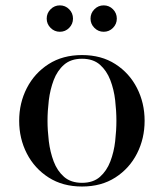

<svg xmlns="http://www.w3.org/2000/svg" viewBox="-20 -671 598 701"><path d="M310.5 -603Q310.5 -623 324.7 -637.2Q338.9 -651.4 358.5 -651.4Q378.5 -651.4 392.5 -637.2Q406.5 -623 406.5 -603Q406.5 -583.4 392.5 -569.2Q378.5 -555 358.5 -555Q338.9 -555 324.7 -569.2Q310.5 -583.4 310.5 -603ZM150.5 -603Q150.5 -623 164.7 -637.2Q178.9 -651.4 198.5 -651.4Q218.5 -651.4 232.5 -637.2Q246.5 -623 246.5 -603Q246.5 -583.4 232.5 -569.2Q218.5 -555 198.5 -555Q178.9 -555 164.7 -569.2Q150.5 -583.4 150.5 -603ZM50 -230Q50 -295 78 -349.5Q106 -404 157.5 -437Q209 -470 279.5 -470Q350 -470 401.2 -437Q452.5 -404 480.2 -349.5Q508 -295 508 -230Q508 -165 480.2 -110.5Q452.5 -56 401.2 -23Q350 10 279.5 10Q209 10 157.5 -23Q106 -56 78 -110.5Q50 -165 50 -230ZM153.5 -230Q153.5 -195 158.2 -155.5Q163 -116 176 -81.5Q189 -47 214 -25.2Q239 -3.5 279.5 -3.5Q320 -3.5 344.8 -25.2Q369.5 -47 382.8 -81.5Q396 -116 400.5 -155.5Q405 -195 405 -230Q405 -265.5 400.5 -304.8Q396 -344 382.8 -378.5Q369.5 -413 344.8 -434.8Q320 -456.5 279.5 -456.5Q239 -456.5 214 -434.8Q189 -413 176 -378.5Q163 -344 158.2 -304.8Q153.5 -265.5 153.5 -230Z"/></svg>

Font: Bodoni* 16
Style: Regular
Weight: 400
Version: Version 2.2